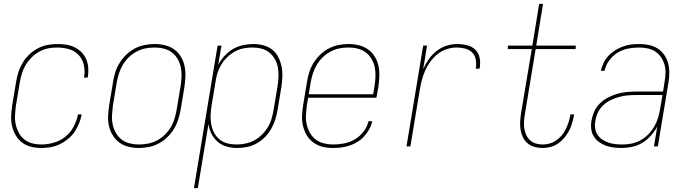

<svg xmlns="http://www.w3.org/2000/svg" viewBox="-20 -755 3540 990"><path d="M192 8Q165 8 139.5 1.5Q114 -5 94 -20Q74 -35 61 -57.5Q48 -80 42 -105.5Q36 -131 37.5 -158.5Q39 -186 43 -213L63 -333Q67 -358 75 -383Q83 -408 97 -431.5Q111 -455 131 -474Q151 -493 174.5 -505.5Q198 -518 224 -523Q250 -528 276 -528Q299 -528 322 -524.5Q345 -521 365 -511Q385 -501 400.5 -485.5Q416 -470 424.5 -449.5Q433 -429 435 -406Q437 -383 433 -359L432 -355H413L414 -359Q419 -390 412 -420.5Q405 -451 385 -472Q365 -493 335.5 -501.5Q306 -510 274 -510Q251 -510 228 -505.5Q205 -501 183 -489Q161 -477 143 -459Q125 -441 112.5 -420Q100 -399 93 -376Q86 -353 82 -330L62 -210Q59 -186 57.5 -161.5Q56 -137 61 -114Q66 -91 77 -70.5Q88 -50 105.5 -36Q123 -22 146 -16Q169 -10 194 -10Q225 -10 258 -19.5Q291 -29 317.5 -50.5Q344 -72 360 -102.5Q376 -133 382 -165H401Q397 -142 387.5 -118.5Q378 -95 364 -74.5Q350 -54 329.5 -37.5Q309 -21 286.5 -10.5Q264 0 240 4Q216 8 192 8Z M695 8Q668 8 642 1.5Q616 -5 595.5 -20Q575 -35 561.5 -57Q548 -79 542 -105Q536 -131 537.5 -158.5Q539 -186 543 -213L563 -333Q567 -359 575 -384Q583 -409 597.5 -432Q612 -455 632 -474Q652 -493 676 -505.5Q700 -518 726 -523Q752 -528 778 -528Q805 -528 831.5 -521.5Q858 -515 878.5 -500Q899 -485 912.5 -463Q926 -441 931.5 -415Q937 -389 936 -361.5Q935 -334 931 -307L911 -187Q906 -161 898 -136Q890 -111 875.5 -88Q861 -65 841 -46Q821 -27 797 -14.5Q773 -2 747 3Q721 8 695 8ZM696 -10Q719 -10 743 -14.5Q767 -19 789 -30.5Q811 -42 829.5 -60Q848 -78 860.5 -99Q873 -120 880 -143.5Q887 -167 891 -190L911 -310Q915 -334 916 -358.5Q917 -383 912.5 -406.5Q908 -430 896.5 -450Q885 -470 867 -484Q849 -498 825.5 -504Q802 -510 777 -510Q754 -510 730.5 -505.5Q707 -501 685 -489.5Q663 -478 644.5 -460Q626 -442 613.5 -421Q601 -400 593.5 -376.5Q586 -353 582 -330L562 -210Q559 -186 557.5 -161.5Q556 -137 561 -113.5Q566 -90 577.5 -70Q589 -50 606.5 -36Q624 -22 647.5 -16Q671 -10 696 -10Z M980 215 1102 -520H1122L1105 -420Q1118 -445 1137.5 -466.5Q1157 -488 1181 -502Q1205 -516 1232 -522Q1259 -528 1285 -528Q1312 -528 1337.5 -521.5Q1363 -515 1383 -499.5Q1403 -484 1414.5 -461.5Q1426 -439 1431.5 -413.5Q1437 -388 1436 -361Q1435 -334 1431 -307L1411 -187Q1407 -162 1399 -137.5Q1391 -113 1378 -90Q1365 -67 1345.5 -47.5Q1326 -28 1302.5 -15Q1279 -2 1253.5 3Q1228 8 1203 8Q1175 8 1148.5 0.5Q1122 -7 1102.5 -24Q1083 -41 1070.5 -65Q1058 -89 1055 -116L1000 215ZM1200 -10Q1223 -10 1246.5 -15Q1270 -20 1291.5 -31.5Q1313 -43 1331 -61Q1349 -79 1361.5 -100Q1374 -121 1380.5 -144Q1387 -167 1391 -190L1411 -310Q1415 -334 1416 -358.5Q1417 -383 1413 -406Q1409 -429 1398 -449Q1387 -469 1369.5 -483.5Q1352 -498 1329 -504Q1306 -510 1281 -510Q1258 -510 1235 -505.5Q1212 -501 1190.5 -489Q1169 -477 1151 -459.5Q1133 -442 1120.5 -421Q1108 -400 1101 -377Q1094 -354 1091 -331L1071 -211Q1067 -187 1066 -162.5Q1065 -138 1069 -115Q1073 -92 1083.5 -71.5Q1094 -51 1111.5 -36.5Q1129 -22 1152 -16Q1175 -10 1200 -10Z M1696 8Q1668 8 1642.5 1.5Q1617 -5 1596 -20Q1575 -35 1562 -57Q1549 -79 1542.5 -105Q1536 -131 1537.5 -158.5Q1539 -186 1543 -213L1563 -333Q1567 -359 1575 -384Q1583 -409 1597.5 -432Q1612 -455 1632 -474Q1652 -493 1676 -505.5Q1700 -518 1726 -523Q1752 -528 1777 -528Q1805 -528 1831 -521.5Q1857 -515 1878 -500Q1899 -485 1912.5 -463Q1926 -441 1931.5 -415Q1937 -389 1936 -361.5Q1935 -334 1931 -307L1921 -251H1569L1562 -210Q1559 -186 1557.5 -161Q1556 -136 1561.5 -113Q1567 -90 1578.5 -69.5Q1590 -49 1608 -35.5Q1626 -22 1649.5 -16Q1673 -10 1697 -10Q1726 -10 1754.5 -15.5Q1783 -21 1809.5 -36.5Q1836 -52 1855 -77Q1874 -102 1880 -130H1899Q1895 -109 1884 -89Q1873 -69 1857.5 -52Q1842 -35 1822.5 -23Q1803 -11 1781.5 -4Q1760 3 1738.5 5.5Q1717 8 1696 8ZM1572 -269H1904L1911 -310Q1915 -334 1916 -359Q1917 -384 1912.5 -407Q1908 -430 1896.5 -450Q1885 -470 1867 -484Q1849 -498 1825.5 -504Q1802 -510 1777 -510Q1754 -510 1730.5 -505.5Q1707 -501 1685 -489.5Q1663 -478 1644.5 -460Q1626 -442 1613.5 -421Q1601 -400 1593.5 -376.5Q1586 -353 1582 -330Z M2076 0 2162 -520H2182L2162 -398Q2173 -424 2190 -448.5Q2207 -473 2230.5 -491.5Q2254 -510 2281.5 -519Q2309 -528 2337 -528Q2364 -528 2389.5 -521.5Q2415 -515 2432 -497.5Q2449 -480 2453.5 -454Q2458 -428 2453 -401H2433Q2437 -424 2433.5 -446.5Q2430 -469 2415 -484Q2400 -499 2378.5 -504.5Q2357 -510 2334 -510Q2309 -510 2283 -501.5Q2257 -493 2236 -476Q2215 -459 2198.5 -436.5Q2182 -414 2171.5 -389.5Q2161 -365 2154.5 -339.5Q2148 -314 2144 -289L2096 0Z M2777 8Q2756 8 2736 2.5Q2716 -3 2701 -15.5Q2686 -28 2677 -46Q2668 -64 2664.5 -84Q2661 -104 2662 -125Q2663 -146 2666 -167L2722 -502H2598L2599 -520H2725L2760 -735H2780L2745 -520H2949L2948 -502H2742L2686 -164Q2683 -146 2682 -127.5Q2681 -109 2683.5 -92Q2686 -75 2693.5 -59Q2701 -43 2713.5 -31.5Q2726 -20 2743 -15Q2760 -10 2778 -10Q2796 -10 2814 -15Q2832 -20 2848 -31Q2864 -42 2876.5 -57Q2889 -72 2897 -88.5Q2905 -105 2911 -122.5Q2917 -140 2920 -158L2921 -165H2940L2939 -157Q2935 -137 2929 -117Q2923 -97 2913 -78.5Q2903 -60 2888.5 -43Q2874 -26 2856 -14Q2838 -2 2817.5 3Q2797 8 2777 8Z M3187 8Q3165 8 3144 5.5Q3123 3 3104 -4Q3085 -11 3068.5 -23Q3052 -35 3041.5 -52Q3031 -69 3028.5 -90.5Q3026 -112 3030 -133Q3034 -157 3044.5 -180.5Q3055 -204 3073.5 -222Q3092 -240 3115 -252Q3138 -264 3162 -271Q3186 -278 3210.5 -280.5Q3235 -283 3259 -283H3399L3407 -334Q3411 -357 3411.5 -379.5Q3412 -402 3406 -422.5Q3400 -443 3388 -460.5Q3376 -478 3358.5 -489.5Q3341 -501 3319 -505.5Q3297 -510 3275 -510Q3247 -510 3218.5 -504.5Q3190 -499 3164.5 -483.5Q3139 -468 3121 -443Q3103 -418 3097 -390H3078Q3083 -411 3092.5 -431Q3102 -451 3117.5 -467.5Q3133 -484 3152.5 -496Q3172 -508 3192.5 -515.5Q3213 -523 3234 -525.5Q3255 -528 3276 -528Q3302 -528 3326 -523Q3350 -518 3370 -505.5Q3390 -493 3404 -473.5Q3418 -454 3424.5 -430.5Q3431 -407 3431 -382Q3431 -357 3427 -331L3372 0H3352L3369 -103Q3356 -78 3336.5 -56Q3317 -34 3292.5 -19Q3268 -4 3240.5 2Q3213 8 3187 8ZM3190 -10Q3214 -10 3238 -15Q3262 -20 3283.5 -32Q3305 -44 3323 -62.5Q3341 -81 3353.5 -102.5Q3366 -124 3373 -147.5Q3380 -171 3384 -194L3396 -265H3259Q3237 -265 3215 -263Q3193 -261 3171.5 -255Q3150 -249 3128.5 -238.5Q3107 -228 3090 -212Q3073 -196 3063 -175Q3053 -154 3050 -132Q3046 -113 3048.5 -94.5Q3051 -76 3060.5 -61Q3070 -46 3085 -36Q3100 -26 3117 -20Q3134 -14 3152.5 -12Q3171 -10 3190 -10Z"/></svg>

Font: Iosevka Thin Oblique
Style: Regular
Weight: 100
Italic angle: -9°
Monospace: yes
Designer: Belleve Invis
Foundry: Belleve Invis
Version: Version 32.5.0; ttfautohint (v1.8.4)